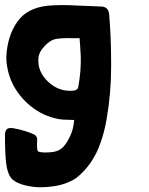

<svg xmlns="http://www.w3.org/2000/svg" viewBox="-20 -747 601 772"><path d="M213.9 -268.6Q153.3 -280.3 104.5 -319.3Q55.7 -358.4 29.3 -413.1Q15.6 -441.4 9.8 -473.6Q2.9 -505.9 6.8 -538.1Q15.6 -619.1 58.6 -670.9Q102.5 -722.7 195.3 -725.6Q210 -726.6 226.6 -726.6Q256.8 -726.6 292 -724.6Q346.7 -722.7 388.7 -720.7Q402.3 -719.7 410.2 -711.9Q417 -704.1 418.9 -690.4Q426.8 -594.7 426.8 -498Q426.8 -488.3 426.8 -477.5Q426.8 -371.1 408.2 -265.6Q400.4 -218.8 384.8 -174.8Q370.1 -129.9 342.8 -90.8Q331.1 -74.2 316.4 -58.6Q301.8 -43 285.2 -30.3Q242.2 -2.9 187.5 2.9Q166 5.9 146.5 5.9Q115.2 5.9 88.9 0Q65.4 -4.9 47.9 -13.7Q30.3 -22.5 22.5 -34.2Q9.8 -51.8 4.9 -89.8Q0 -128.9 0 -202.1Q0 -221.7 7.8 -227.5Q14.6 -234.4 33.2 -231.4Q45.9 -229.5 57.6 -226.6Q70.3 -223.6 82 -219.7Q101.6 -213.9 117.2 -206.1Q132.8 -199.2 128.9 -173.8Q128.9 -168.9 128.9 -154.3Q129.9 -139.6 133.8 -137.7Q149.4 -131.8 182.6 -134.8Q214.8 -136.7 233.4 -155.3Q248 -169.9 261.7 -199.2Q275.4 -227.5 278.3 -264.6Q278.3 -264.6 278.3 -264.6Q262.7 -265.6 246.1 -265.6Q229.5 -265.6 213.9 -268.6ZM207 -590.8Q180.7 -585.9 159.2 -561.5Q136.7 -538.1 134.8 -515.6Q128.9 -460 173.8 -418Q218.8 -376 277.3 -382.8Q282.2 -382.8 288.1 -386.7Q293.9 -390.6 294.9 -398.4Q306.6 -462.9 304.7 -520.5Q301.8 -578.1 299.8 -593.8Q299.8 -593.8 299.8 -593.8Q279.3 -592.8 253.9 -593.8Q227.5 -593.8 207 -590.8Z"/></svg>

Font: KARPATY Font
Style: Regular
Weight: 400
Designer: Inna Sieryk
Version: Version 1.1